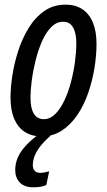

<svg xmlns="http://www.w3.org/2000/svg" viewBox="-20 -567 453 812"><path d="M156.2 9.8Q114.3 9.8 85 -9Q55.7 -27.8 40 -64.7Q24.4 -101.6 24.4 -154.8Q24.4 -195.3 32.2 -247.1Q40 -298.8 56.9 -351.3Q73.7 -403.8 101.1 -448.5Q128.4 -493.2 167.2 -520.3Q206.1 -547.4 257.8 -547.4Q298.8 -547.4 328.1 -528.1Q357.4 -508.8 372.8 -471.7Q388.2 -434.6 388.2 -380.9Q388.2 -332.5 379.4 -278.6Q370.6 -224.6 352.8 -173.3Q335 -122.1 307.1 -80.8Q279.3 -39.6 241.7 -14.9Q204.1 9.8 156.2 9.8ZM165 -63Q191.4 -63 213.1 -84.2Q234.9 -105.5 251.7 -140.9Q268.6 -176.3 279.8 -218.8Q291 -261.2 296.9 -304.2Q302.7 -347.2 302.7 -382.8Q302.7 -412.1 296.6 -432.9Q290.5 -453.6 278.3 -464.4Q266.1 -475.1 247.1 -475.1Q218.8 -475.1 196.3 -452.1Q173.8 -429.2 157.5 -391.8Q141.1 -354.5 130.4 -311Q119.6 -267.6 114.3 -226.1Q108.9 -184.6 108.9 -153.8Q108.9 -109.9 123 -86.4Q137.2 -63 165 -63ZM120.6 225.1Q83 225.1 63.7 204.8Q44.4 184.6 44.4 152.3Q44.4 124 55.4 98.9Q66.4 73.7 88.9 49.3Q111.3 24.9 145 0H200.7Q171.4 25.9 153.3 48.1Q135.3 70.3 127.2 90.6Q119.1 110.8 118.7 131.3Q118.7 147 127 155.5Q135.3 164.1 150.4 164.1Q157.7 164.1 167.7 162.1Q177.7 160.2 188 157.7L175.8 215.8Q163.1 221.2 149.4 223.1Q135.7 225.1 120.6 225.1Z"/></svg>

Font: Open Sans Condensed Medium
Style: Italic
Weight: 500
Width: 3
Italic angle: -12°
Designer: Monotype Design Team
Foundry: Monotype Imaging Inc.
Version: Version 3.000